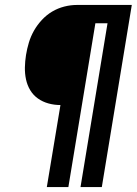

<svg xmlns="http://www.w3.org/2000/svg" viewBox="-20 -755 552 775"><path d="M169 0 224 -331Q199 -331 175.5 -337.5Q152 -344 133 -357.5Q114 -371 102 -391Q90 -411 85 -434.5Q80 -458 80.5 -483Q81 -508 85 -533Q89 -558 96.5 -583Q104 -608 117 -631Q130 -654 149 -674.5Q168 -695 191 -708.5Q214 -722 239.5 -728.5Q265 -735 290 -735H512L391 0H305L414 -661H365L256 0Z"/></svg>

Font: Iosevka Custom
Style: Bold Italic
Weight: 700
Italic angle: -9°
Designer: Belleve Invis
Foundry: Belleve Invis
Version: Version 30.3.1; ttfautohint (v1.8.3)